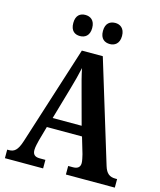

<svg xmlns="http://www.w3.org/2000/svg" viewBox="-132 -1012 924 1107"><g transform="rotate(15 330.0 -459.0)"><path d="M418 -792C445 -792 474 -808 474 -855C474 -902 445 -918 418 -918C387 -918 360 -902 360 -855C360 -808 387 -792 418 -792ZM239 -792C268 -792 296 -808 296 -855C296 -902 268 -918 239 -918C209 -918 183 -902 183 -855C183 -808 209 -792 239 -792ZM4 0H232V-51H198C167 -51 156 -65 156 -90C156 -108 163 -135 167 -151L191 -236H401L430 -138C433 -124 439 -102 439 -87C439 -61 422 -51 397 -51H368V0H660V-51H650C616 -51 595 -65 582 -108L397 -714H272L84 -124C65 -64 45 -51 14 -51H4ZM210 -295 266 -489C279 -533 290 -576 299 -617C307 -575 319 -532 332 -484L383 -295Z"/></g></svg>

Font: Noto Serif Ethiopic Condensed
Style: Bold
Weight: 700
Width: 3
Designer: Monotype Design Team
Foundry: Monotype Imaging Inc.
Version: Version 2.102